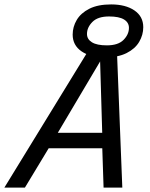

<svg xmlns="http://www.w3.org/2000/svg" viewBox="-46 -849 680 869"><path d="M126 -177.8 167.7 -248H434L443.5 -177.8ZM66.8 0H-26.2L375.4 -655L428.3 -617.6L426.8 -604.1L194.2 -211.8H194.8ZM507.6 0H422.8L415.8 -211.6L417.7 -211.9L406.1 -606.2L410.2 -617.6L482.2 -644ZM447.6 -774.5Q396.6 -774.5 372.2 -749.7Q347.7 -724.9 347.7 -695.3Q347.7 -671.5 370.1 -657.6Q392.5 -643.7 437.7 -643.7Q488.7 -643.7 513.2 -668.5Q537.6 -693.3 537.6 -722.9Q537.6 -747.1 515.3 -760.8Q492.9 -774.5 447.6 -774.5ZM428 -589.2Q363 -589.2 323 -616.6Q282.9 -644.1 282.9 -692.4Q282.9 -727.6 301.4 -758.8Q319.9 -790 358.5 -809.5Q397.2 -829 457.3 -829Q522.3 -829 562.4 -801.8Q602.4 -774.5 602.4 -725.9Q602.4 -690.9 583.9 -659.5Q565.5 -628.2 526.8 -608.7Q488.1 -589.2 428 -589.2Z"/></svg>

Font: Intel One Mono Light
Style: Italic
Weight: 300
Italic angle: -16°
Monospace: yes
Designer: Fred Shallcrass
Foundry: Frere-Jones Type LLC
Version: Version 1.004